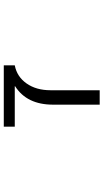

<svg xmlns="http://www.w3.org/2000/svg" viewBox="220 -780 560 1040"><g transform="rotate(-90 500.0 -260.0)"><path d="M552.7 -458V-460H334V-519.5H666V-460Q604.5 -448.2 567.9 -396Q531.2 -343.8 531.2 -266.6V0H453.1V-252.9Q453.1 -394.5 552.7 -458Z"/></g></svg>

Font: GenEi Gothic M SemiLight
Style: Regular
Weight: 350
Designer: o_tamon (Modified); [Source Han Sans]
Ryoko NISHIZUKA  (kana & ideographs); Paul D. Hunt (Latin, Greek & Cyrillic); Wenl
Version: Version 1.1a;Original Version 1.004